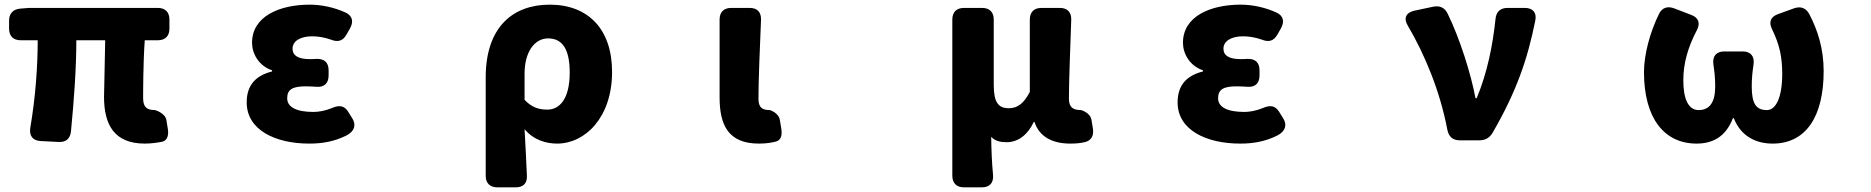

<svg xmlns="http://www.w3.org/2000/svg" viewBox="-20 -563 8040 825"><path d="M602 54C630 54 656 50 677 46C698 41 706 20 701 -10L695 -47C690 -78 646 -90 646 -90C613 -90 595 -101 595 -141C595 -164 595 -293 602 -390H658C690 -390 708 -408 708 -440V-479C708 -511 690 -529 658 -529H105L67 -526C36 -523 19 -505 19 -474V-440C19 -408 37 -390 69 -390H142C142 -281 133 -147 110 -13C105 21 121 41 154 43L231 47C263 49 282 33 285 1C298 -132 308 -271 308 -390H432C431 -298 427 -179 427 -147C427 -27 471 54 602 54Z M1309 54C1363 54 1415 46 1469 19C1504 1 1511 -27 1494 -54L1476 -83C1459 -110 1437 -112 1407 -99C1378 -87 1349 -82 1327 -82C1253 -82 1214 -103 1214 -141C1214 -179 1238 -192 1293 -192C1309 -192 1325 -191 1342 -190C1374 -188 1392 -206 1392 -239V-261C1392 -294 1374 -311 1340 -310C1330 -309 1320 -309 1311 -309C1263 -309 1237 -323 1237 -354C1237 -386 1270 -407 1321 -407C1348 -407 1375 -402 1401 -393C1431 -381 1452 -386 1468 -413L1484 -441C1500 -470 1495 -495 1465 -509C1417 -531 1362 -543 1311 -543C1181 -543 1063 -493 1063 -379C1063 -334 1091 -280 1149 -261V-256C1081 -239 1040 -199 1040 -123C1040 -5 1162 54 1309 54Z M2067 -230V192C2067 224 2085 242 2117 242H2196C2229 242 2246 224 2244 191C2241 126 2238 60 2234 -8C2273 39 2327 54 2374 54C2494 54 2610 -58 2610 -254C2610 -437 2508 -543 2342 -543C2184 -543 2067 -447 2067 -230ZM2234 -134V-247C2234 -338 2276 -398 2335 -398C2397 -398 2428 -351 2428 -251C2428 -137 2384 -92 2332 -92C2299 -92 2267 -99 2234 -134Z M3241 54C3273 54 3296 50 3315 45C3335 39 3342 20 3337 -11L3331 -47C3326 -79 3288 -90 3288 -90C3255 -90 3239 -101 3239 -139C3239 -218 3245 -357 3250 -478C3251 -511 3234 -529 3201 -529H3122C3090 -529 3072 -511 3072 -479V-145C3072 -26 3109 54 3241 54Z M4072 -479V192C4072 224 4090 242 4122 242H4199C4232 242 4250 223 4247 189C4242 135 4240 87 4239 25C4257 44 4280 48 4306 48C4354 48 4396 17 4422 -39H4425C4445 22 4498 54 4579 54C4604 54 4623 52 4640 48C4669 42 4681 20 4676 -11L4670 -47C4665 -80 4625 -90 4625 -90C4592 -90 4573 -101 4573 -139C4573 -218 4579 -357 4583 -478C4584 -511 4566 -529 4534 -529H4455C4423 -529 4405 -511 4405 -479V-168C4379 -118 4352 -98 4315 -98C4270 -98 4250 -122 4250 -199V-479C4250 -511 4232 -529 4200 -529H4122C4090 -529 4072 -511 4072 -479Z M5309 54C5363 54 5415 46 5469 19C5504 1 5511 -27 5494 -54L5476 -83C5459 -110 5437 -112 5407 -99C5378 -87 5349 -82 5327 -82C5253 -82 5214 -103 5214 -141C5214 -179 5238 -192 5293 -192C5309 -192 5325 -191 5342 -190C5374 -188 5392 -206 5392 -239V-261C5392 -294 5374 -311 5340 -310C5330 -309 5320 -309 5311 -309C5263 -309 5237 -323 5237 -354C5237 -386 5270 -407 5321 -407C5348 -407 5375 -402 5401 -393C5431 -381 5452 -386 5468 -413L5484 -441C5500 -470 5495 -495 5465 -509C5417 -531 5362 -543 5311 -543C5181 -543 5063 -493 5063 -379C5063 -334 5091 -280 5149 -261V-256C5081 -239 5040 -199 5040 -123C5040 -5 5162 54 5309 54Z M6253 40H6335C6362 40 6381 30 6395 5C6496 -170 6544 -309 6577 -475C6584 -509 6566 -529 6532 -529H6458C6427 -529 6409 -513 6406 -481C6394 -368 6371 -251 6325 -141H6320C6301 -244 6252 -400 6200 -505C6187 -531 6166 -540 6137 -534L6057 -517C6021 -509 6010 -484 6029 -453C6101 -331 6167 -174 6199 -6C6205 25 6223 40 6253 40Z M7270 54C7338 54 7395 26 7426 -55H7430C7462 26 7529 54 7597 54C7739 54 7816 -61 7816 -257C7816 -354 7791 -432 7754 -503C7739 -530 7716 -537 7688 -527L7619 -502C7587 -490 7579 -467 7595 -436C7627 -370 7638 -317 7638 -245C7638 -145 7611 -90 7572 -90C7527 -90 7507 -116 7507 -191C7507 -228 7510 -254 7515 -288C7519 -322 7502 -342 7468 -342H7389C7355 -342 7338 -322 7342 -288C7347 -254 7350 -228 7350 -191C7350 -124 7326 -90 7279 -90C7232 -90 7213 -143 7213 -218C7213 -292 7233 -360 7271 -433C7287 -463 7279 -487 7247 -499L7174 -527C7145 -538 7121 -530 7108 -502C7070 -425 7044 -329 7044 -253C7044 -55 7131 54 7270 54Z"/></svg>

Font: コーポレート・ロゴ（ラウンド）ver3 Bold
Style: Regular
Weight: 700
Designer: [KANA_main] LOGOTYPE.JP [Source Han Sans] Ryoko NISHIZUKA 西塚涼子 (kana, bopomofo & ideographs); Paul D. Hunt (Latin, Greek
Version: Version 12.001;FEAKit 1.0